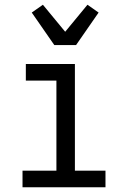

<svg xmlns="http://www.w3.org/2000/svg" viewBox="-20 -790 540 810"><path d="M75 0V-70H218V-450H89V-520H296V-70H425V0ZM209 -600 114 -737 161 -770 255 -656 349 -770 396 -737 301 -600Z"/></svg>

Font: HulyMono
Style: Regular
Weight: 400
Monospace: yes
Designer: Belleve Invis
Foundry: Belleve Invis
Version: Version 33.2.5; ttfautohint (v1.8.4)